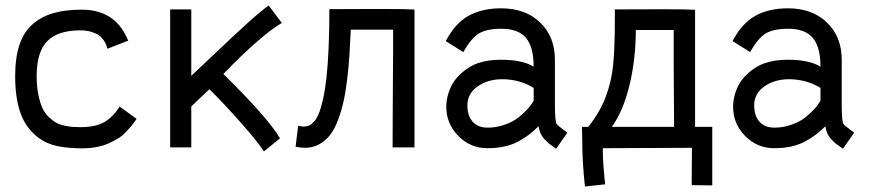

<svg xmlns="http://www.w3.org/2000/svg" viewBox="-20 -532 3145 693"><path d="M112.3 -257.3Q112.3 -220.2 118.4 -190.4Q124.5 -160.6 133.3 -141.6Q142.1 -122.6 156.5 -109.1Q170.9 -95.7 183.3 -88.9Q195.8 -82 213.4 -78.4Q231 -74.7 241.5 -74Q252 -73.2 267.1 -73.2H273.4Q326.7 -73.2 358.4 -92.5Q390.1 -111.8 411.6 -147.5L473.1 -103Q472.2 -102.1 464.6 -91.1Q457 -80.1 450.4 -72.8Q443.8 -65.4 431.6 -52.7Q419.4 -40 405 -31.5Q390.6 -22.9 371.8 -14.4Q353 -5.9 328.1 -1.2Q303.2 3.4 275.4 3.4Q227.1 3.4 188.2 -4.4Q149.4 -12.2 117.7 -35.6Q72.3 -70.8 53.5 -125.2Q34.7 -179.7 34.7 -257.3Q34.7 -323.7 50.3 -370.4Q65.9 -417 97.7 -444.6Q129.4 -472.2 172.6 -484.6Q215.8 -497.1 275.4 -497.1Q342.8 -497.1 387.2 -462.9Q420.9 -437 442.9 -385.3L367.7 -356Q365.2 -364.7 363 -370.8Q360.8 -377 353.5 -387.7Q346.2 -398.4 336.7 -405Q327.1 -411.6 309.6 -417Q292 -422.4 270 -422.4Q188.5 -422.4 150.4 -383.3Q112.3 -344.2 112.3 -257.3Z M786.1 -265.1Q947.8 -106 990.7 -32.7L932.6 14.6Q910.2 -20.5 848.1 -90.6Q786.1 -160.6 735.8 -210L670.4 -147.9V0H594.2V-498H670.4V-258.3Q689.9 -276.4 759.5 -342.5Q829.1 -408.7 874.3 -449.5Q919.4 -490.2 949.7 -512.2L997.1 -449.2Q921.9 -404.8 786.1 -265.1Z M1046.9 -2.4 1056.2 -78.1Q1069.8 -75.2 1077.1 -75.2Q1087.4 -75.2 1095.7 -78.9Q1104 -82.5 1113.8 -93.5Q1123.5 -104.5 1131.1 -123.3Q1138.7 -142.1 1146 -174.3Q1153.3 -206.5 1158.2 -250.2Q1163.1 -293.9 1166 -357.2Q1168.9 -420.4 1168.9 -499L1318.4 -499.5H1376.5Q1448.7 -499.5 1476.1 -497.6V0H1397Q1397 -26.4 1397.5 -121.3Q1397.9 -216.3 1398.4 -281.2L1398.9 -346.2V-424.8H1246.1Q1243.7 -371.6 1241.2 -332.5Q1238.8 -293.5 1233.2 -246.3Q1227.5 -199.2 1220 -165.8Q1212.4 -132.3 1200 -98.9Q1187.5 -65.4 1171.4 -44.7Q1155.3 -23.9 1132.1 -11.2Q1108.9 1.5 1080.6 1.5Q1065.4 1.5 1046.9 -2.4Z M1667 -151.9Q1667 -113.8 1686.3 -92.5Q1705.6 -71.3 1739.7 -71.3Q1768.6 -71.3 1795.2 -79.8Q1821.8 -88.4 1838.9 -99.4Q1856 -110.4 1871.8 -126Q1887.7 -141.6 1894 -150.1Q1900.4 -158.7 1906.2 -168.5V-214.8Q1855.5 -246.1 1791.5 -246.1Q1739.7 -245.6 1703.4 -219.7Q1667 -193.8 1667 -151.9ZM1982.9 -155.3Q1982.9 -92.8 1989.3 -84.5Q1992.2 -80.6 1998.3 -75.7Q2004.4 -70.8 2013.9 -63.7Q2023.4 -56.6 2027.8 -53.2L1987.3 4.9Q1983.9 2 1972.4 -5.9Q1960.9 -13.7 1956.1 -18.3Q1951.2 -22.9 1943.4 -31.5Q1935.5 -40 1930.9 -51Q1926.3 -62 1923.8 -76.2Q1906.2 -59.1 1891.8 -47.9Q1877.4 -36.6 1854.5 -23.4Q1831.5 -10.3 1802.7 -3.7Q1773.9 2.9 1739.7 2.9Q1677.7 2.9 1634.3 -41.3Q1590.8 -85.4 1590.8 -147Q1590.8 -175.8 1602.1 -205.8Q1613.3 -235.8 1634.3 -257.3Q1667 -290.5 1703.6 -303.5Q1740.2 -316.4 1787.6 -316.4Q1865.7 -316.4 1906.2 -291.5Q1906.2 -361.8 1878.7 -395Q1851.1 -428.2 1789.6 -428.2Q1737.3 -428.2 1709.2 -411.6Q1681.2 -395 1652.3 -343.8L1588.9 -383.8Q1622.6 -447.8 1671.1 -474.9Q1719.7 -502 1788.6 -502Q1876.5 -502 1929.7 -450.7Q1982.9 -399.4 1982.9 -316.4Z M2411.6 -398.4V-423.8H2274.9Q2274.9 -319.3 2252.2 -225.3Q2229.5 -131.3 2188.5 -74.2H2413.1Q2413.1 -86.9 2412.4 -170.9Q2411.6 -254.9 2411.6 -310.5ZM2550.8 137.2 2476.6 136.2 2477.5 1.5 2155.8 2.9V10.7Q2155.8 34.2 2158 64.7Q2160.2 95.2 2162.1 114.3L2164.6 133.3L2091.3 141.1Q2081.5 53.2 2081.5 -26.4Q2081.5 -43.9 2080.6 -74.2H2103.5Q2145.5 -127.4 2166.3 -182.4Q2187 -237.3 2193.1 -297.6Q2199.2 -357.9 2199.2 -463.9V-498L2341.3 -498.5H2389.2Q2461.4 -498.5 2488.8 -496.6V-74.2H2550.8Z M2702.1 -151.9Q2702.1 -113.8 2721.4 -92.5Q2740.7 -71.3 2774.9 -71.3Q2803.7 -71.3 2830.3 -79.8Q2856.9 -88.4 2874 -99.4Q2891.1 -110.4 2907 -126Q2922.9 -141.6 2929.2 -150.1Q2935.5 -158.7 2941.4 -168.5V-214.8Q2890.6 -246.1 2826.7 -246.1Q2774.9 -245.6 2738.5 -219.7Q2702.1 -193.8 2702.1 -151.9ZM3018.1 -155.3Q3018.1 -92.8 3024.4 -84.5Q3027.3 -80.6 3033.4 -75.7Q3039.6 -70.8 3049.1 -63.7Q3058.6 -56.6 3063 -53.2L3022.5 4.9Q3019 2 3007.6 -5.9Q2996.1 -13.7 2991.2 -18.3Q2986.3 -22.9 2978.5 -31.5Q2970.7 -40 2966.1 -51Q2961.4 -62 2959 -76.2Q2941.4 -59.1 2927 -47.9Q2912.6 -36.6 2889.6 -23.4Q2866.7 -10.3 2837.9 -3.7Q2809.1 2.9 2774.9 2.9Q2712.9 2.9 2669.4 -41.3Q2626 -85.4 2626 -147Q2626 -175.8 2637.2 -205.8Q2648.4 -235.8 2669.4 -257.3Q2702.1 -290.5 2738.8 -303.5Q2775.4 -316.4 2822.8 -316.4Q2900.9 -316.4 2941.4 -291.5Q2941.4 -361.8 2913.8 -395Q2886.2 -428.2 2824.7 -428.2Q2772.5 -428.2 2744.4 -411.6Q2716.3 -395 2687.5 -343.8L2624 -383.8Q2657.7 -447.8 2706.3 -474.9Q2754.9 -502 2823.7 -502Q2911.6 -502 2964.8 -450.7Q3018.1 -399.4 3018.1 -316.4Z"/></svg>

Font: FantasqueSansM Nerd Font
Style: Regular
Weight: 400
Monospace: yes
Designer: Jany Belluz
Version: Version 1.8.0 ; ttfautohint (v1.8.2);Nerd Fonts 3.4.0